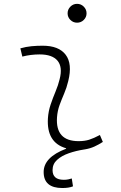

<svg xmlns="http://www.w3.org/2000/svg" viewBox="-20 -763 626 990"><path d="M301.3 206.5Q205.1 206.5 205.1 124Q205.1 47.9 320.8 3.9V1.5Q219.2 -27.8 227.1 -153.3Q229.5 -189.9 241.2 -224.4Q252.9 -258.8 266.6 -291.5Q280.3 -324.2 287.6 -355Q303.7 -417.5 276.6 -450Q249.5 -482.4 184.6 -482.4Q138.2 -482.4 95.2 -471.2L85 -513.7Q113.8 -522 142.6 -524.7Q171.4 -527.3 200.2 -527.3Q283.2 -527.3 318.6 -480.7Q354 -434.1 332 -345.2Q323.7 -310.5 310.8 -280.5Q297.9 -250.5 287.1 -221.2Q276.4 -191.9 273.9 -157.7Q265.6 -35.2 385.3 -35.2Q416 -35.2 439.5 -42.5Q462.9 -49.8 495.1 -66.9L510.3 -31.2Q489.3 -17.6 466.8 -7.3Q444.3 2.9 417.5 7.3Q417.5 7.3 417 7.3Q415.5 7.8 414.1 7.8Q372.1 14.2 335 27.1Q297.9 40 274.4 61.3Q251 82.5 251 114.3Q251 164.1 309.1 164.1Q321.8 164.1 332.3 161.9Q342.8 159.7 350.1 157.2L356.4 197.8Q335.4 206.5 301.3 206.5ZM377.4 -646Q357.4 -646 343 -660.2Q328.6 -674.3 328.6 -694.3Q328.6 -714.4 343 -728.8Q357.4 -743.2 377.4 -743.2Q397.5 -743.2 411.9 -728.8Q426.3 -714.4 426.3 -694.3Q426.3 -674.3 411.9 -660.2Q397.5 -646 377.4 -646Z"/></svg>

Font: Cascadia Code NF ExtraLight
Style: Italic
Weight: 200
Italic angle: -10°
Monospace: yes
Designer: Aaron Bell
Foundry: Saja Typeworks
Version: Version 2404.023; ttfautohint (v1.8.4)